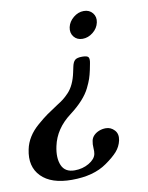

<svg xmlns="http://www.w3.org/2000/svg" viewBox="-93 -497 601 782"><g transform="rotate(-10 207.5 -105.5)"><path d="M249 141.1Q251 131.3 249.8 116.2Q248.5 101.1 251.5 86.9Q253.9 74.7 262.9 65.4Q272 56.2 285.2 51Q298.3 45.9 313 45.9Q333.5 45.9 348.4 61.8Q363.3 77.6 357.9 104Q352.5 128.9 335.7 148.2Q318.8 167.5 286.6 189.9Q231.4 229 141.1 229Q56.2 229 15.1 187.3Q-25.9 145.5 -11.2 76.2Q-5.9 49.8 8.8 26.4Q23.4 2.9 47.9 -18.1Q72.3 -39.1 89.1 -51Q106 -63 135.3 -82Q150.4 -91.3 160.9 -99.4Q171.4 -107.4 184.6 -121.3Q197.8 -135.3 207 -155.3Q216.3 -175.3 221.7 -201.2L226.6 -224.1Q230.5 -242.7 238.8 -250.2Q247.1 -257.8 268.8 -257.8Q290.5 -257.8 294.9 -250.2Q299.3 -242.7 295.4 -224.1L290.5 -199.2Q286.1 -178.7 281.2 -164.3Q276.4 -149.9 265.4 -127.4Q254.4 -105 233.6 -82Q212.9 -59.1 182.6 -36.1Q117.2 12.7 102.5 83Q92.3 130.4 105.7 161.6Q119.1 192.9 159.2 192.9Q191.9 192.9 218.3 177.5Q244.6 162.1 249 141.1ZM352.1 -384.8Q347.2 -361.3 327.1 -345.2Q307.1 -329.1 283.9 -329.1Q260.7 -329.1 247.8 -345.5Q234.9 -361.8 239.7 -384.8Q244.6 -407.2 264.4 -423.6Q284.2 -439.9 307.4 -439.9Q330.6 -439.9 343.8 -423.6Q356.9 -407.2 352.1 -384.8Z"/></g></svg>

Font: Linux Libertine Slanted
Style: Semibold Slanted
Weight: 600
Designer: Philipp H. Poll
Foundry: Philipp H. Poll
Version: Version 5.1.1